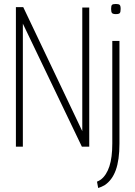

<svg xmlns="http://www.w3.org/2000/svg" viewBox="-20 -738 679 966"><path d="M60 0V-702H97L394 -78V-700H429V0H392L95 -619V0ZM563 -667Q549 -667 544 -672Q539 -677 539 -693Q539 -709 543.5 -713.5Q548 -718 563 -718Q577 -718 582 -713.5Q587 -709 587 -693Q587 -677 582.5 -672Q578 -667 563 -667ZM581 -532V-15Q581 67 562.5 118Q544 169 506 194Q490 203 474 208L468 176Q478 172 488 165Q516 143 530.5 98.5Q545 54 545 -16V-532Z"/></svg>

Font: Georama SemiCondensed ExtraLight
Style: Regular
Weight: 200
Width: 4
Designer: Jean-Baptiste Levee
Foundry: Production Type
Version: Version 1.000